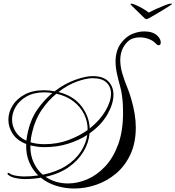

<svg xmlns="http://www.w3.org/2000/svg" viewBox="-20 -979 1005 1100"><path d="M955 -958Q967 -960 965 -955Q965 -954 950 -944.5Q935 -935 917.5 -924Q900 -913 889 -907Q866 -894 848 -883Q830 -872 823 -870Q819 -869 815 -870Q811 -872 799.5 -883Q788 -894 775 -907Q768 -914 756.5 -925Q745 -936 736 -945Q727 -954 727 -955Q729 -958 735 -958Q740 -958 758.5 -950Q777 -942 798 -930Q819 -918 832 -907Q851 -917 876.5 -928.5Q902 -940 924 -948.5Q946 -957 955 -958ZM406 101Q352 101 302 85.5Q252 70 214 39Q192 43 168 45Q144 47 118 47Q96 47 68 41Q40 35 25 21Q23 19 23 17Q23 13 26.5 11.5Q30 10 33 13Q45 23 70 27.5Q95 32 118 32Q162 32 199 26Q166 -6 147 -51Q128 -96 130 -154Q78 -174 53 -212Q28 -250 28 -293Q28 -335 51.5 -373.5Q75 -412 120.5 -437Q166 -462 232 -462Q260 -462 293 -456Q352 -501 412 -522Q472 -543 510 -543Q572 -543 601 -512.5Q630 -482 630 -436Q630 -384 595 -323Q560 -262 493 -215Q489 -163 459.5 -112.5Q430 -62 376 -23Q322 16 241 34Q297 72 370 72Q425 72 480.5 48Q536 24 582.5 -25.5Q629 -75 657 -151.5Q685 -228 685 -333Q685 -354 684 -376.5Q683 -399 680 -423Q677 -453 667.5 -487Q658 -521 650 -557Q642 -593 642 -628Q642 -661 652.5 -692.5Q663 -724 691 -752Q714 -776 745.5 -787.5Q777 -799 807 -799Q857 -799 883 -773Q893 -763 897 -753.5Q901 -744 901 -736Q901 -720 889 -720Q881 -720 873 -729Q858 -746 832.5 -755.5Q807 -765 781 -765Q761 -765 742.5 -759Q724 -753 710 -739Q688 -717 678.5 -690.5Q669 -664 669 -635Q669 -598 680.5 -559Q692 -520 707 -483.5Q722 -447 731 -415Q758 -324 758 -249Q758 -161 727.5 -95Q697 -29 645.5 14.5Q594 58 531.5 79.5Q469 101 406 101ZM494 -243Q552 -289 584 -343.5Q616 -398 616 -443Q616 -481 590.5 -506Q565 -531 510 -531Q475 -531 421.5 -512Q368 -493 315 -452Q401 -430 446 -371.5Q491 -313 494 -243ZM131 -173Q134 -197 140 -225Q157 -299 195.5 -353.5Q234 -408 280 -446Q268 -448 257 -449Q246 -450 235 -450Q175 -450 133.5 -427Q92 -404 70.5 -368Q49 -332 49 -294Q49 -258 69 -225Q89 -192 131 -173ZM234 -153Q308 -153 370.5 -176Q433 -199 482 -234Q483 -281 462.5 -323.5Q442 -366 402 -397.5Q362 -429 303 -442Q257 -405 219 -349.5Q181 -294 164 -220Q157 -192 155 -164Q190 -153 234 -153ZM225 22Q304 6 358.5 -29Q413 -64 443 -110.5Q473 -157 480 -206Q432 -175 370 -155.5Q308 -136 234 -136Q212 -136 191.5 -139Q171 -142 154 -146Q153 -91 172.5 -48.5Q192 -6 225 22Z"/></svg>

Font: Mea Culpa
Style: Regular
Weight: 400
Designer: Robert E. Leuschke
Foundry: Robert E. Leuschke
Version: Version 1.010; ttfautohint (v1.8.3)